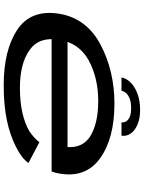

<svg xmlns="http://www.w3.org/2000/svg" viewBox="110 -880 776 1036"><g transform="rotate(90 498.0 -362.0)"><path d="M439 6 454.5 -81.5Q321.5 -81.5 250 -134Q177 -184.5 194.5 -292Q210.5 -399.5 305.5 -452.5Q401 -504 524.5 -504Q651 -504 721.5 -457Q778.5 -415.5 773.5 -338.5H187L172 -252.5H905Q913 -271.5 916.5 -295Q941.5 -437 833.5 -514.5Q725.5 -591.5 539.5 -591.5Q362.5 -591.5 220 -516Q78.5 -441 54 -293Q30 -141 140.5 -67Q251.5 6 439 6ZM454.5 -81.5 439 6Q548 6 628.5 -11Q708 -27.5 772 -60Q835 -91.5 859.5 -127.5L747.5 -186.5Q724 -156.5 688 -132.5Q650 -109.5 591.5 -95.5Q531.5 -81.5 454.5 -81.5ZM573 -730Q524 -730 486.2 -716Q448.5 -702 425.5 -679Q402.5 -656 398 -629.5H469.5Q472 -642.5 482.2 -654.2Q492.5 -666 512.2 -673.8Q532 -681.5 564.5 -681.5Q594 -681.5 611 -673.8Q628 -666 635 -654.2Q642 -642.5 640 -629.5H712Q716.5 -656 700.8 -679Q685 -702 652 -716Q619 -730 573 -730Z"/></g></svg>

Font: Anybody ExtraExpanded Medium
Style: Italic
Weight: 500
Width: 8
Italic angle: -10°
Version: Version 1.113;gftools[0.9.25]